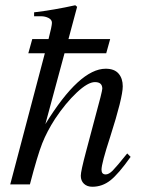

<svg xmlns="http://www.w3.org/2000/svg" viewBox="-20 -703 540 732"><path d="M465 -118 478 -105Q432 -40 401 -15.5Q370 9 332 9Q312 9 300 -2.5Q288 -14 288 -33Q288 -50 308 -125L363 -332Q370 -360 370 -365Q370 -390 342 -390Q315 -390 272.5 -350Q230 -310 190 -250Q159 -202 141 -156.5Q123 -111 94 0H19L151 -500H88L103 -554H165Q178 -604 178 -616Q178 -628 165 -634.5Q152 -641 137 -641H110V-656Q186 -665 267 -683L274 -677L241 -554H400L385 -500H226L153 -230Q283 -441 383 -441Q416 -441 432 -422.5Q448 -404 448 -374Q448 -331 400 -181Q367 -80 367 -56Q367 -38 383 -38Q395 -38 409.5 -52.5Q424 -67 465 -118Z"/></svg>

Font: STIX MathJax Main
Style: Italic
Weight: 400
Italic angle: -16.33°
Designer: MicroPress Inc., with final additions and corrections provided by Coen Hoffman, Elsevier (retired)
Version: Version 1.1.1